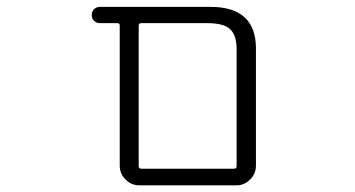

<svg xmlns="http://www.w3.org/2000/svg" viewBox="-20 -565 1040 563"><path d="M388.7 -21.5Q365.2 -21.5 348.1 -38.6Q331.1 -55.7 331.1 -79.1V-490.2Q331.1 -497.1 324.2 -497.1H273.4Q262.7 -497.1 255.9 -503.9Q249 -510.7 249 -521Q249 -531.2 255.9 -538.1Q262.7 -544.9 273.4 -544.9H596.7Q729.5 -544.9 730.5 -424.8V-79.1Q730.5 -55.7 713.4 -38.6Q696.3 -21.5 672.9 -21.5ZM673.8 -420.9Q673.8 -461.9 654.8 -479.5Q635.7 -497.1 588.9 -497.1H394.5Q386.7 -497.1 386.7 -490.2V-78.1Q386.7 -70.3 394.5 -70.3H666Q673.8 -70.3 673.8 -78.1Z"/></svg>

Font: Rounded Mgen+ 1mn light
Style: Regular
Weight: 200
Designer: [Source Han Sans]
Ryoko NISHIZUKA  (kana & ideographs); Paul D. Hunt (Latin, Greek & Cyrillic); Wenlong ZHANG  (bopomofo
Version: Version 1.059.20150602